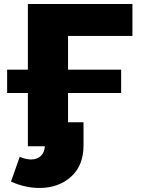

<svg xmlns="http://www.w3.org/2000/svg" viewBox="-20 -720 693 945"><path d="M117.2 0V-262.2H15.1V-377H117.2V-700.2H631.8V-543H314.9V-377H576.2V-262.2H314.9V-118.2H391.1V-4.9Q391.1 94.7 329.6 149.9Q268.1 205.1 173.8 205.1Q104 205.1 34.2 173.8L77.1 51.8Q107.4 64.9 131.8 64.9Q162.1 64.9 180.2 48.3Q198.2 31.7 201.2 0Z"/></svg>

Font: Montserrat ExtraBold
Style: Regular
Weight: 800
Designer: Julieta Ulanovsky
Foundry: Julieta Ulanovsky
Version: Version 9.000